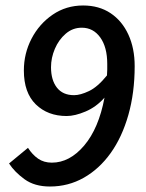

<svg xmlns="http://www.w3.org/2000/svg" viewBox="-20 -668 534 700"><path d="M166 -423Q166 -376 187.5 -348.5Q209 -321 250 -321Q273 -321 304.5 -336Q336 -351 370 -393Q371 -404 371 -414.5Q371 -425 371 -435Q371 -496 345.5 -531.5Q320 -567 278 -567Q245 -567 219.5 -545Q194 -523 180 -490Q166 -457 166 -423ZM162 12Q106 12 69.5 -14.5Q33 -41 13 -72L82 -129Q98 -104 119 -89.5Q140 -75 169 -75Q234 -75 287 -137.5Q340 -200 361 -312Q331 -278 292 -261.5Q253 -245 223 -245Q154 -245 110.5 -287.5Q67 -330 67 -411Q67 -473 95 -527Q123 -581 172 -614.5Q221 -648 283 -648Q341 -648 383 -620Q425 -592 448 -542Q471 -492 471 -427Q471 -330 448 -249Q425 -168 383.5 -110Q342 -52 285.5 -20Q229 12 162 12Z"/></svg>

Font: Source Sans Pro SemiBold
Style: Italic
Weight: 600
Italic angle: -11°
Designer: Paul D. Hunt
Foundry: Adobe Systems Incorporated
Version: Version 1.095;hotconv 1.0.109;makeotfexe 2.5.65596